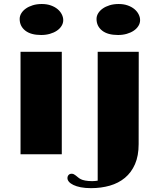

<svg xmlns="http://www.w3.org/2000/svg" viewBox="-20 -785 801 977"><path d="M471.2 -688.5Q471.2 -703.6 479.5 -717.3Q487.8 -731 502.7 -741.5Q517.6 -752 538.1 -758.3Q558.6 -764.6 583.5 -764.6Q609.9 -764.6 630.1 -757.3Q650.4 -750 664.3 -738.3Q678.2 -726.6 685.5 -711.9Q692.9 -697.3 692.9 -682.6Q692.9 -667 684.3 -653.1Q675.8 -639.2 660.6 -628.9Q645.5 -618.7 625 -612.8Q604.5 -606.9 580.6 -606.9Q527.8 -606.9 499.5 -629.4Q471.2 -651.9 471.2 -688.5ZM189.5 -606.9Q136.7 -606.9 108.4 -629.4Q80.1 -651.9 80.1 -688.5Q80.1 -703.6 88.4 -717.3Q96.7 -731 111.6 -741.5Q126.5 -752 147 -758.3Q167.5 -764.6 192.4 -764.6Q218.8 -764.6 239 -757.3Q259.3 -750 273.2 -738.3Q287.1 -726.6 294.4 -711.9Q301.8 -697.3 301.8 -682.6Q301.8 -667 293.2 -653.1Q284.7 -639.2 269.5 -628.9Q254.4 -618.7 233.9 -612.8Q213.4 -606.9 189.5 -606.9ZM323.2 121.6Q323.2 111.8 328.9 105.5Q334.5 99.1 344.7 99.1Q351.1 99.1 356 101.8Q360.8 104.5 366 108.4Q371.1 112.3 377 117.4Q382.8 122.6 391.6 127Q398.9 130.9 413.8 133.8Q428.7 136.7 449.2 136.7Q456.5 136.7 463.4 136Q470.2 135.3 477.1 134.3V-521.5H686L685.5 -51.8Q685.5 7.8 667 50.3Q648.4 92.8 615.7 119.9Q583 147 538.8 159.7Q494.6 172.4 442.9 172.4Q413.6 172.4 391.1 168Q368.7 163.6 353.5 156.2Q338.4 148.9 330.8 139.9Q323.2 130.9 323.2 121.6ZM84.5 -521.5H294.4V0H84.5Z"/></svg>

Font: Limelight
Style: Regular
Weight: 400
Designer: Nicole Fally with help from Eben Sorkin
Foundry: Nicole Fally with help from Eben Sorkin
Version: Version 1.002